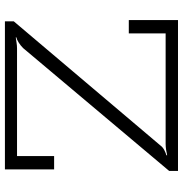

<svg xmlns="http://www.w3.org/2000/svg" viewBox="-2 -724 726 761"><g transform="rotate(-90 360.5 -343.0)"><path d="M64 0V-35L551 -614Q561 -624 573 -631.5Q585 -639 594 -641L593 -643Q585 -642 573 -640Q561 -638 549 -638H123V-491H70V-686H657V-651L166 -71Q158 -60 146 -54Q134 -48 126 -46V-43Q134 -45 147 -47Q160 -49 171 -49H609V-195H662V0Z"/></g></svg>

Font: BioRhyme ExtraBold Light
Style: Regular
Weight: 300
Version: Version 1.600;gftools[0.9.33]